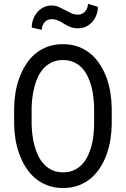

<svg xmlns="http://www.w3.org/2000/svg" viewBox="-20 -945 640 975"><path d="M547.4 -314.5V-395.5Q546.9 -433.6 540.8 -472.7Q534.7 -511.7 522 -547.9Q508.8 -584 489 -615.5Q469.2 -647 441.9 -670.4Q414.6 -693.8 378.9 -707.3Q343.3 -720.7 299.3 -720.7Q255.4 -720.7 220 -707.3Q184.6 -693.8 157.2 -670.4Q129.9 -646.5 110.1 -615Q90.3 -583.5 77.6 -547.4Q64.5 -511.2 58.3 -472.4Q52.2 -433.6 51.8 -395.5V-314.5Q52.2 -276.4 58.6 -237.8Q64.9 -199.2 78.1 -163.1Q90.8 -127 110.8 -95.5Q130.9 -64 158.2 -40.5Q185.5 -17.1 220.9 -3.7Q256.3 9.8 300.3 9.8Q344.2 9.8 379.6 -3.7Q415 -17.1 442.4 -40.5Q469.7 -64 489.5 -95.2Q509.3 -126.5 522 -162.6Q534.7 -198.7 540.8 -237.5Q546.9 -276.4 547.4 -314.5ZM458 -396.5V-314.5Q457.5 -289.1 454.8 -261.2Q452.1 -233.4 445.3 -206.5Q438 -179.2 426.5 -154.5Q415 -129.9 397.9 -111.3Q380.4 -92.3 356.2 -81.1Q332 -69.8 300.3 -69.8Q268.6 -69.8 244.6 -81.1Q220.7 -92.3 203.1 -111.3Q185.5 -129.9 173.8 -154.8Q162.1 -179.7 154.8 -207Q147.5 -233.9 144.3 -261.7Q141.1 -289.6 140.6 -314.5V-396.5Q141.1 -421.4 144.3 -449Q147.5 -476.6 154.8 -503.9Q161.6 -530.8 173.3 -555.4Q185.1 -580.1 202.6 -599.1Q220.2 -617.7 244.1 -628.9Q268.1 -640.1 299.3 -640.1Q331.1 -640.1 355 -629.2Q378.9 -618.2 396.5 -599.6Q414.1 -580.6 425.8 -555.9Q437.5 -531.2 444.8 -504.4Q451.7 -477.1 454.6 -449.5Q457.5 -421.9 458 -396.5ZM477.1 -910.6 426.8 -925.3Q426.8 -914.1 422.6 -904.1Q418.5 -894 412.1 -886.7Q405.3 -879.4 396 -875Q386.7 -870.6 376.5 -870.6Q357.4 -870.6 341.6 -877.9Q325.7 -885.3 310.5 -894Q294.9 -902.3 278.6 -909.7Q262.2 -917 241.7 -917Q219.2 -917 200.9 -907.7Q182.6 -898.4 169.4 -883.3Q156.2 -867.7 148.7 -847.4Q141.1 -827.1 141.1 -805.2L191.9 -793.5Q192.4 -815.9 206.3 -831.8Q220.2 -847.7 241.7 -847.7Q254.9 -847.7 265.6 -844.2Q276.4 -840.8 286.1 -835.9Q295.4 -830.6 304.7 -824.5Q314 -818.4 324.7 -813.5Q335 -808.1 347.7 -804.7Q360.4 -801.3 376.5 -801.3Q398.4 -801.3 417 -810.1Q435.5 -818.8 448.7 -834Q461.9 -848.6 469.5 -868.7Q477.1 -888.7 477.1 -910.6Z"/></svg>

Font: RobotoMono Nerd Font
Style: Regular
Weight: 400
Monospace: yes
Designer: Google
Version: Version 3.000;Nerd Fonts 3.2.1